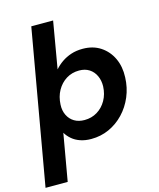

<svg xmlns="http://www.w3.org/2000/svg" viewBox="-152 -815 938 1130"><g transform="rotate(-15 317.5 -250.0)"><path d="M-17 220 148 -720H281L232 -435Q252 -458 277.5 -475.5Q303 -493 334.5 -503.5Q366 -514 405 -514Q468 -514 513.5 -484Q559 -454 583 -403Q607 -352 604 -287Q602 -225 579 -170.5Q556 -116 517 -75Q478 -34 427.5 -11Q377 12 318 12Q282 12 252.5 2Q223 -8 202 -26Q181 -44 168 -66L118 220ZM309 -106Q352 -106 386.5 -127Q421 -148 442 -185Q463 -222 465 -269Q466 -305 452.5 -334Q439 -363 413.5 -379.5Q388 -396 352 -396Q308 -396 273.5 -374.5Q239 -353 218 -315.5Q197 -278 195 -230Q193 -194 207 -165.5Q221 -137 247 -121.5Q273 -106 309 -106Z"/></g></svg>

Font: DM Sans 16pt
Style: Bold Italic
Weight: 700
Italic angle: -10°
Version: Version 4.004;gftools[0.9.30]